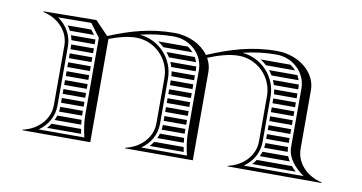

<svg xmlns="http://www.w3.org/2000/svg" viewBox="-50 -521 1200 636"><g transform="rotate(10 550.0 -202.5)"><path d="M888.4 -368H788.4C795.8 -363.3 802.6 -357.9 808.9 -352H906.9C901.6 -358.1 895.3 -363.5 888.4 -368ZM917 -338H821.8C825.9 -332.9 829.6 -327.6 832.9 -322H924.1C922.3 -327.6 919.9 -332.9 917 -338ZM927.3 -308H840.2C842.5 -302.8 844.5 -297.5 846.1 -292H928V-297C928 -300.7 927.7 -304.4 927.3 -308ZM928 -202V-218H852V-202ZM928 -188H852V-172H928ZM928 -158H852V-142H928ZM928 -128H852V-112H928ZM928 -278H849.6C850.6 -272.8 851.3 -267.4 851.6 -262H928ZM928 -248H852V-232H928ZM929.8 -82C928.7 -87.1 928.1 -92.5 928 -98H852C851.9 -92.6 851.4 -87.2 850.5 -82ZM933.9 -68H847.3C845.7 -62.5 843.6 -57.1 841.2 -52H941.9C938.7 -57.1 936 -62.5 933.9 -68ZM951.9 -38H833.5C829.7 -32.3 825.6 -26.9 821.1 -22H967.1C961.6 -27.2 956.5 -32.5 951.9 -38ZM476.1 -22H590.5C589.4 -27.4 588.4 -32.7 587.5 -38H488.5C484.7 -32.3 480.6 -26.9 476.1 -22ZM505.5 -82H583.1C583 -84.6 583 -87.3 583 -90V-98H507C506.9 -92.6 506.4 -87.2 505.5 -82ZM502.3 -68C500.7 -62.5 498.6 -57.1 496.2 -52H585.4C584.7 -57.3 584.2 -62.6 583.8 -68ZM507 -202H583V-218H507ZM507 -188V-172H583V-188ZM507 -158V-142H583V-158ZM507 -128V-112H583V-128ZM507 -248V-232H583V-248ZM443.4 -368C450.7 -363.3 457.6 -357.9 463.9 -352H561.9C556.6 -358.1 550.3 -363.5 543.4 -368ZM476.8 -338C480.9 -332.9 484.6 -327.6 487.9 -322H579.1C577.3 -327.6 574.9 -332.9 572 -338ZM495.2 -308C497.5 -302.8 499.5 -297.5 501.1 -292H583V-297C583 -300.7 582.7 -304.4 582.3 -308ZM504.6 -278C505.6 -272.8 506.3 -267.4 506.6 -262H583V-278ZM238.1 -82C238 -84.6 238 -87.3 238 -90V-98H162C161.9 -92.6 161.4 -87.2 160.5 -82ZM238.8 -68H157.3C155.6 -62.5 153.5 -57.1 151.1 -52H240.4C239.7 -57.3 239.2 -62.6 238.8 -68ZM242.5 -38H143.3C139.6 -32.3 135.4 -26.9 130.9 -22H245.5C244.4 -27.4 243.4 -32.7 242.5 -38ZM162 -202H238V-218H162ZM162 -188V-172H238V-188ZM162 -158V-142H238V-158ZM162 -128V-112H238V-128ZM162 -292H238V-308H161.7C161.9 -305.4 162 -302.7 162 -300ZM162 -278V-262H238V-278ZM162 -248V-232H238V-248ZM139.2 -368C143 -362.9 146.4 -357.5 149.3 -352H230.5C226.6 -357.3 222.7 -362.7 218.7 -368ZM155.5 -338C157.4 -332.8 158.8 -327.5 159.9 -322H238V-338ZM485 -252V-100C485 -51 447 -13 397 -2V0H625V-297C625 -313.2 620.6 -328.6 612.7 -342.5C645 -355.8 681.6 -367.5 715.1 -367.5C778.5 -367.5 830 -315.8 830 -252V-100C830 -51 792 -13 742 -2V0H1058V-2C1008 -13 970 -51 970 -100V-297C970 -356.6 910.4 -405 837 -405C753.9 -405 684 -383.7 607.1 -351.1C584.1 -383.3 541.2 -405 492 -405C413.3 -405 346.3 -385.9 274.1 -356.1L230 -402L52 -400V-398C102 -387 140 -349 140 -300V-100C140 -52.2 102.9 -13.2 52 -2V0H280V-347.4C309.1 -358.5 340.8 -367.5 370.1 -367.5C433.5 -367.5 485 -315.8 485 -252ZM248 -90C248 -62.3 251.7 -39 258 -12H104.4C133.5 -32.7 152 -63.9 152 -100V-300C152 -337.4 132 -368.7 103.7 -388.6L214.9 -389.9L248 -345.2ZM603 -12 449.5 -12C478.6 -32.7 497 -63.3 497 -100V-252C497 -319 445.3 -374 379.7 -379.2C415.7 -388 452.4 -393 492 -393C547.8 -393 593 -350 593 -297L593 -90C593 -62.3 596.7 -39 603 -12ZM724.7 -379.2C760.7 -388 797.5 -393 837 -393C892.8 -393 938 -350 938 -297V-100C938 -63.9 962.7 -35.3 995.5 -12H794.5C823.6 -32.7 842 -63.3 842 -100V-252C842 -319 790.3 -374 724.7 -379.2Z"/></g></svg>

Font: SortefaxS02
Style: Medium
Weight: 500
Designer: gluk
Foundry: gluk
Version: Version 0.261